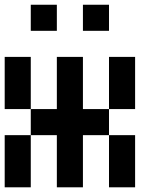

<svg xmlns="http://www.w3.org/2000/svg" viewBox="-20 -798 707 818"><path d="M333.3 -333.3H444.4V-222.2H333.3V0H222.2V-222.2H111.1V-333.3H222.2V-555.6H333.3ZM555.6 0H444.4V-222.2H555.6ZM555.6 -333.3H444.4V-555.6H555.6ZM111.1 0H0V-222.2H111.1ZM111.1 -333.3H0V-555.6H111.1ZM222.2 -666.7H111.1V-777.8H222.2ZM444.4 -666.7H333.3V-777.8H444.4Z"/></svg>

Font: Pixeloid Sans
Style: Regular
Weight: 400
Designer: GGBotNet
Foundry: GGBotNet
Version: 0.5